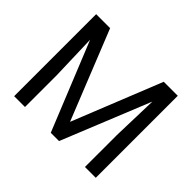

<svg xmlns="http://www.w3.org/2000/svg" viewBox="-152 -944 1177 1177"><g transform="rotate(45 436.5 -355.5)"><path d="M203.6 -710.9 436 -130.9 668.5 -710.9H790V0H696.3V-276.9L705.1 -575.7L471.7 0H399.9L167 -574.2L176.3 -276.9V0H82.5V-710.9Z"/></g></svg>

Font: RobotoDraft
Style: Regular
Weight: 400
Version: Version 2.001101; 2014